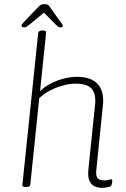

<svg xmlns="http://www.w3.org/2000/svg" viewBox="-20 -899 605 925"><path d="M471 6Q455 6 438 -0.5Q421 -7 411.5 -26.5Q402 -46 406 -84L438 -395Q439 -400 439 -405.5Q439 -411 439 -415Q439 -456 417 -476Q395 -496 344 -496Q315 -496 282.5 -487Q250 -478 220.5 -462.5Q191 -447 169 -426L126 -10Q125 2 107 2H103Q94 2 90.5 -1Q87 -4 88 -10L164 -740Q165 -746 169.5 -749Q174 -752 183 -752H187Q196 -752 199.5 -749Q203 -746 202 -740L173 -460Q193 -480 222.5 -495.5Q252 -511 286 -520Q320 -529 351 -529Q392 -529 420 -516Q448 -503 462.5 -478Q477 -453 477 -416Q477 -411 477 -405.5Q477 -400 476 -395L444 -80Q441 -54 449 -42Q457 -30 482 -30Q496 -30 503.5 -32.5Q511 -35 516 -35Q519 -35 520 -33Q521 -31 521 -28Q521 -24 520 -18.5Q519 -13 517.5 -9Q516 -5 514 -3Q511 0 503.5 2Q496 4 487 5Q478 6 471 6ZM97 -767Q93 -767 88 -769Q83 -771 83 -774Q83 -778 86.5 -782.5Q90 -787 97 -795L164 -865Q172 -873 177.5 -876Q183 -879 193 -879Q200 -879 204.5 -878Q209 -877 212.5 -874.5Q216 -872 219 -867L271 -794Q275 -788 279 -783Q283 -778 283 -774Q283 -770 279 -768.5Q275 -767 270 -767Q265 -767 260 -770.5Q255 -774 247 -782L192 -838L124 -782Q114 -774 108 -770.5Q102 -767 97 -767Z"/></svg>

Font: Asap Thin
Style: Italic
Weight: 250
Italic angle: -6°
Designer: Pablo Cosgaya
Foundry: Omnibus-Type
Version: Version 3.001